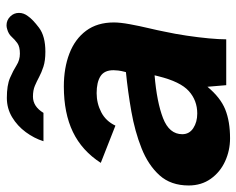

<svg xmlns="http://www.w3.org/2000/svg" viewBox="-108 -640 742 603"><g transform="rotate(-90 263.5 -339.0)"><path d="M130 12Q92 12 58 -3.5Q24 -19 3 -48.5Q-18 -78 -18 -118Q-18 -174 14 -209.5Q46 -245 99 -266Q152 -287 214.5 -298Q277 -309 338 -315Q342 -330 343 -339Q344 -348 344 -354Q344 -383 325 -395Q306 -407 272 -407Q240 -407 212 -392.5Q184 -378 170 -348L53 -394Q91 -453 150 -481.5Q209 -510 293 -510Q351 -510 396.5 -492.5Q442 -475 468 -440Q494 -405 494 -353Q494 -333 488.5 -303Q483 -273 476 -243.5Q469 -214 465 -193Q458 -161 452.5 -124Q447 -87 444 -54.5Q441 -22 441 0H297L292 -59Q258 -18 220.5 -3Q183 12 130 12ZM208 -91Q249 -91 278.5 -117.5Q308 -144 325 -213L328 -225Q244 -218 193.5 -198.5Q143 -179 143 -138Q143 -116 162 -103.5Q181 -91 208 -91ZM402 -568Q374 -568 355.5 -574Q337 -580 323 -587.5Q309 -595 295 -601Q281 -607 261 -607Q230 -607 210 -574H121Q130 -603 149.5 -629.5Q169 -656 196.5 -672.5Q224 -689 257 -689Q297 -689 320 -679Q343 -669 359.5 -658.5Q376 -648 396 -648Q418 -648 429 -656Q440 -664 449 -674Q458 -684 473 -688Q476 -689 479 -689.5Q482 -690 485 -690Q501 -690 512.5 -678.5Q524 -667 524 -651Q524 -636 514 -623Q504 -608 477.5 -588Q451 -568 402 -568Z"/></g></svg>

Font: Atkinson Hyperlegible
Style: Bold Italic
Weight: 700
Italic angle: -12°
Designer: Elliott Scott, Megan Eiswerth, Linus Boman, Theodore Petrosky
Foundry: Braille Institute
Version: Version 1.006; ttfautohint (v1.8.3)